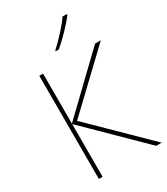

<svg xmlns="http://www.w3.org/2000/svg" viewBox="-229 -1052 1002 1151"><g transform="rotate(-30 272.0 -476.0)"><path d="M500 0 129 -365V0H103V-714H129V-368L489 -714H529L164 -367L538 0ZM431 -945Q403 -909 362 -866.5Q321 -824 283 -792H262V-798Q297 -829 338.5 -874.5Q380 -920 401 -952H431Z"/></g></svg>

Font: Noto Sans UI Thin
Style: Regular
Weight: 250
Designer: Monotype Design Team
Foundry: Monotype Imaging Inc.
Version: Version 1.001